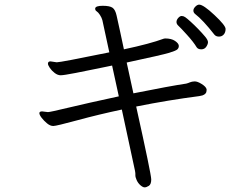

<svg xmlns="http://www.w3.org/2000/svg" viewBox="-20 -745 1040 829"><path d="M829 -541Q816 -563 787.5 -594.5Q759 -626 750.5 -633.5Q742 -641 742 -650Q742 -659 749.5 -667.5Q757 -676 764.5 -676Q772 -676 779.5 -671Q787 -666 803 -651.5Q819 -637 836 -619.5Q853 -602 865.5 -587Q878 -572 878 -563Q878 -554 870.5 -543Q863 -532 849 -532Q835 -532 829 -541ZM568 -285Q633 8 633 29.5Q633 51 622.5 57.5Q612 64 604.5 64Q597 64 586.5 55Q576 46 570 32.5Q564 19 564.5 11Q565 3 563 -7L506 -272Q407 -251 315 -226Q223 -201 210 -201Q197 -201 183.5 -212Q170 -223 160 -236Q150 -249 150 -256.5Q150 -264 162 -264L187 -261Q196 -261 275 -280Q354 -299 493 -329L464 -462Q461 -461 440 -457Q419 -453 388.5 -446.5Q358 -440 306.5 -430Q255 -420 242 -420Q229 -420 216 -430Q203 -440 195 -452Q187 -464 187 -470Q187 -480 198 -480L225 -476Q242 -476 452 -519L422 -658Q419 -669 411.5 -680.5Q404 -692 397.5 -696Q391 -700 391 -707V-709Q393 -720 423.5 -720Q454 -720 466 -711.5Q478 -703 483.5 -677.5Q489 -652 498.5 -609.5Q508 -567 515 -532Q628 -556 687 -578L693 -579Q720 -579 735.5 -568.5Q751 -558 752 -548V-546Q752 -538 746 -532Q740 -526 710.5 -517Q681 -508 527 -475L556 -342Q716 -374 784 -384Q792 -386 800 -389.5Q808 -393 820 -393.5Q832 -394 850.5 -382.5Q869 -371 872 -360V-355Q872 -339 854 -333L840 -330Q708 -313 568 -285ZM906 -595Q856 -659 822 -685Q815 -691 815 -699.5Q815 -708 823.5 -716.5Q832 -725 840 -725Q858 -725 906 -680Q954 -635 954 -620Q954 -605 946 -596Q938 -587 925.5 -587Q913 -587 906 -595Z"/></svg>

Font: ToneOZ-Pinyin-WenKai-Regular
Style: Regular
Weight: 400
Designer: Fontworks Inc.
Foundry: ToneOZ
Version: Version 0.240331